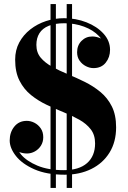

<svg xmlns="http://www.w3.org/2000/svg" viewBox="-20 -850 634 950"><path d="M300 14.5Q211 14.5 150.2 -12.2Q89.5 -39 58.8 -78.2Q28 -117.5 28 -155Q28 -195.5 51 -223.8Q74 -252 112.5 -252Q132 -252 150.5 -242.5Q169 -233 181.5 -215Q194 -197 194 -171Q194 -147.5 182.5 -129.2Q171 -111 152.5 -100.8Q134 -90.5 113.5 -90.5Q93.5 -90.5 74 -98.2Q54.5 -106 41.8 -120.5Q29 -135 29 -155L57 -148Q57 -118 84.2 -85.5Q111.5 -53 165 -30.5Q218.5 -8 295.5 -8Q371 -8 410.8 -43Q450.5 -78 450.5 -140.5Q450.5 -182.5 429 -210.2Q407.5 -238 372.2 -257.8Q337 -277.5 295 -294.5Q253 -311.5 210.8 -331.5Q168.5 -351.5 133.2 -380Q98 -408.5 76.5 -450.8Q55 -493 55 -555Q55 -602 75.2 -639.8Q95.5 -677.5 130 -704.5Q164.5 -731.5 207.8 -745.8Q251 -760 297 -760Q356 -760 408 -739.5Q460 -719 492.2 -683.5Q524.5 -648 524.5 -603.5Q524.5 -566.5 503 -539.8Q481.5 -513 442.5 -513Q424 -513 405.2 -522.5Q386.5 -532 374 -549.5Q361.5 -567 361.5 -591.5Q361.5 -625.5 383.2 -647.5Q405 -669.5 436.5 -669.5Q456.5 -669.5 476.5 -660.8Q496.5 -652 510 -637Q523.5 -622 523.5 -603.5H497.5Q497.5 -642 469.2 -671.8Q441 -701.5 395.8 -718.2Q350.5 -735 299 -735Q251.5 -735 220.8 -722.2Q190 -709.5 175 -685.5Q160 -661.5 160 -628Q160 -590 181.5 -564.5Q203 -539 238 -519.8Q273 -500.5 315.2 -483Q357.5 -465.5 399.5 -444.8Q441.5 -424 476.8 -395Q512 -366 533.2 -323.8Q554.5 -281.5 554.5 -220Q554.5 -148 522 -95.2Q489.5 -42.5 432 -14Q374.5 14.5 300 14.5ZM230 80V-830H256.5V80ZM310 80V-830H336.5V80Z"/></svg>

Font: Bodoni Moda 9pt
Style: Bold
Weight: 700
Designer: Owen Earl
Foundry: indestructible type
Version: Version 2.005